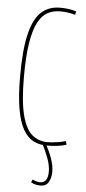

<svg xmlns="http://www.w3.org/2000/svg" viewBox="-62 -744 446 998"><g transform="rotate(5 161.5 -245.0)"><path d="M34 -336Q34 -477 54 -558.5Q74 -640 113 -675Q152 -710 210 -710Q231 -710 252 -707.5Q273 -705 295 -698L291 -680Q270 -686 251 -688.5Q232 -691 211 -691Q175 -691 146 -675Q117 -659 96.5 -619.5Q76 -580 65 -511Q54 -442 54 -336Q54 -208 72.5 -136.5Q91 -65 125 -36.5Q159 -8 205 -8Q225 -8 253.5 -12Q282 -16 301 -22L305 -3Q284 4 255.5 7Q227 10 204 10Q165 10 134 -5.5Q103 -21 80.5 -59.5Q58 -98 46 -165.5Q34 -233 34 -336ZM146 192Q167 203 185 203Q226 203 226 143Q226 114 213 77.5Q200 41 179 0H196Q216 33 230 72Q244 111 244 143Q244 174 231 197Q218 220 189 220Q178 220 165 217.5Q152 215 139 207Z"/></g></svg>

Font: Georama Condensed Thin
Style: Regular
Weight: 100
Width: 3
Designer: Jean-Baptiste Levee
Foundry: Production Type
Version: Version 1.000